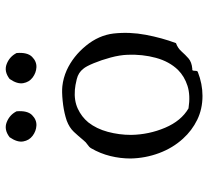

<svg xmlns="http://www.w3.org/2000/svg" viewBox="-48 -655 715 659"><g transform="rotate(-90 309.5 -325.5)"><path d="M524 -293Q530 -238 519.5 -182.5Q509 -127 491 -79Q474 -73 462.5 -60Q451 -47 438.5 -36Q426 -25 403 -23Q398 -24 397 -21Q396 -18 396 -14Q396 -5 392 -4Q351 12 310 12Q265 12 228 -6Q191 -24 163 -55Q131 -90 113.5 -137Q96 -184 95 -235Q95 -270 103.5 -304.5Q112 -339 130 -370Q134 -377 142.5 -382.5Q151 -388 158 -397Q172 -414 186.5 -429.5Q201 -445 225 -454Q230 -456 238 -458Q263 -465 293.5 -468Q324 -471 343 -469Q371 -466 398 -454Q446 -432 482 -388Q518 -344 524 -293ZM451 -245Q450 -272 441.5 -303.5Q433 -335 422 -361.5Q411 -388 403 -397Q390 -414 367.5 -419.5Q345 -425 331 -426Q294 -429 266 -416Q238 -403 219 -380Q197 -352 186.5 -313Q176 -274 176 -233Q177 -172 200.5 -116.5Q224 -61 267 -36Q312 -29 344.5 -39.5Q377 -50 399 -72Q428 -102 440.5 -148Q453 -194 451 -245ZM257 -626Q260 -589 244 -573Q228 -557 208 -558Q189 -559 173 -571Q157 -583 153.5 -603.5Q150 -624 168 -650Q194 -670 219.5 -660Q245 -650 257 -626ZM457 -626Q460 -589 444 -573Q428 -557 408 -558Q389 -559 373 -571Q357 -583 353.5 -603.5Q350 -624 368 -650Q394 -670 419.5 -660Q445 -650 457 -626Z"/></g></svg>

Font: Yuji Syuku
Style: Regular
Weight: 400
Designer: Kataoka Yuji
Foundry: Kinuta Font Factory
Version: Version 3.002